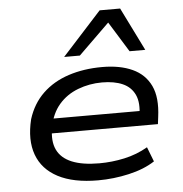

<svg xmlns="http://www.w3.org/2000/svg" viewBox="-54 -816 834 877"><g transform="rotate(-5 363.0 -377.5)"><path d="M361 9Q248 9 177.5 -28Q107 -65 82 -133.5Q57 -202 80 -296Q102 -366 150.5 -412.5Q199 -459 269 -482Q339 -505 424 -505Q505 -505 562 -479Q619 -453 645 -398.5Q671 -344 659 -255L655 -223H143L154 -290H603L574 -267Q584 -327 567 -364Q550 -401 511.5 -418Q473 -435 417 -435Q359 -435 306.5 -415Q254 -395 219 -354.5Q184 -314 172 -251V-249Q161 -188 180 -148Q199 -108 247.5 -88Q296 -68 373 -68Q431 -68 488.5 -80.5Q546 -93 596 -122L622 -55Q573 -23 502.5 -7Q432 9 361 9ZM255 -566 435 -764H529L627 -566H555L469 -705L327 -566Z"/></g></svg>

Font: Nunito Sans 7pt Expanded
Style: Italic
Weight: 400
Width: 7
Italic angle: -9°
Designer: Vernon Adams
Foundry: Vernon Adams
Version: Version 3.101;gftools[0.9.27]